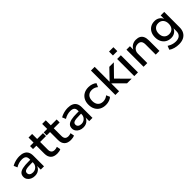

<svg xmlns="http://www.w3.org/2000/svg" viewBox="318 -2224 3919 3919"><g transform="rotate(-45 2278.0 -264.5)"><path d="M246 9Q193 9 151 -11Q109 -31 85 -65.5Q61 -100 61 -143Q61 -198 91.5 -231Q122 -264 188 -278.5Q254 -293 359 -293H424V-225H364Q310 -225 273 -221.5Q236 -218 212.5 -209.5Q189 -201 178 -186.5Q167 -172 167 -149Q167 -111 195 -90.5Q223 -70 269 -70Q308 -70 339 -88Q370 -106 389 -136.5Q408 -167 408 -204V-317Q408 -372 378.5 -396Q349 -420 289 -420Q246 -420 203 -408Q160 -396 114 -368L81 -445Q112 -463 148 -476Q184 -489 223 -496Q262 -503 300 -503Q367 -503 414.5 -482Q462 -461 487 -418Q512 -375 512 -305V0H418V-107H419Q407 -73 383 -47Q359 -21 325 -6Q291 9 246 9Z M890 9Q795 9 747.5 -39.5Q700 -88 700 -179V-408H603V-494H704V-639H808V-494H977V-408H808V-186Q808 -134 832 -107.5Q856 -81 906 -81Q925 -81 943 -85Q961 -89 979 -96L995 -13Q975 -2 946.5 3.5Q918 9 890 9Z M1284 9Q1189 9 1141.5 -39.5Q1094 -88 1094 -179V-408H997V-494H1098V-639H1202V-494H1371V-408H1202V-186Q1202 -134 1226 -107.5Q1250 -81 1300 -81Q1319 -81 1337 -85Q1355 -89 1373 -96L1389 -13Q1369 -2 1340.5 3.5Q1312 9 1284 9Z M1645 9Q1592 9 1550 -11Q1508 -31 1484 -65.5Q1460 -100 1460 -143Q1460 -198 1490.5 -231Q1521 -264 1587 -278.5Q1653 -293 1758 -293H1823V-225H1763Q1709 -225 1672 -221.5Q1635 -218 1611.5 -209.5Q1588 -201 1577 -186.5Q1566 -172 1566 -149Q1566 -111 1594 -90.5Q1622 -70 1668 -70Q1707 -70 1738 -88Q1769 -106 1788 -136.5Q1807 -167 1807 -204V-317Q1807 -372 1777.5 -396Q1748 -420 1688 -420Q1645 -420 1602 -408Q1559 -396 1513 -368L1480 -445Q1511 -463 1547 -476Q1583 -489 1622 -496Q1661 -503 1699 -503Q1766 -503 1813.5 -482Q1861 -461 1886 -418Q1911 -375 1911 -305V0H1817V-107H1818Q1806 -73 1782 -47Q1758 -21 1724 -6Q1690 9 1645 9Z M2295 9Q2218 9 2161 -22.5Q2104 -54 2073 -112Q2042 -170 2042 -248Q2042 -327 2073.5 -384Q2105 -441 2161.5 -472Q2218 -503 2295 -503Q2346 -503 2393 -487Q2440 -471 2470 -443L2435 -364Q2407 -389 2372.5 -401.5Q2338 -414 2305 -414Q2232 -414 2191.5 -371Q2151 -328 2151 -247Q2151 -168 2191.5 -124Q2232 -80 2305 -80Q2338 -80 2372 -92.5Q2406 -105 2434 -129L2468 -51Q2439 -23 2392.5 -7Q2346 9 2295 9Z M2572 0V-705H2679V-277H2683L2891 -494H3021L2766 -233L2768 -277L3042 0H2909L2683 -224H2679V0Z M3107 -605V-718H3233V-605ZM3117 0V-494H3224V0Z M3386 0V-494H3486V-390H3484Q3507 -444 3555 -473.5Q3603 -503 3663 -503Q3723 -503 3763.5 -481Q3804 -459 3824 -414Q3844 -369 3844 -300V0H3737V-295Q3737 -334 3726.5 -360.5Q3716 -387 3693 -401Q3670 -415 3633 -415Q3592 -415 3560.5 -396.5Q3529 -378 3511 -346.5Q3493 -315 3493 -275V0Z M4224 189Q4162 189 4104 173Q4046 157 4003 126L4035 45Q4063 63 4093.5 76Q4124 89 4156 95.5Q4188 102 4219 102Q4294 102 4334 65.5Q4374 29 4374 -39V-127H4375Q4357 -77 4310.5 -46Q4264 -15 4203 -15Q4134 -15 4083 -45.5Q4032 -76 4003.5 -131Q3975 -186 3975 -259Q3975 -333 4003.5 -388Q4032 -443 4083 -473Q4134 -503 4203 -503Q4265 -503 4311.5 -472Q4358 -441 4376 -389H4374V-494H4476V-49Q4476 26 4446 79.5Q4416 133 4360 161Q4304 189 4224 189ZM4227 -100Q4293 -100 4332 -143Q4371 -186 4371 -260Q4371 -333 4332 -376Q4293 -419 4227 -419Q4160 -419 4121 -376Q4082 -333 4082 -260Q4082 -186 4121 -143Q4160 -100 4227 -100Z"/></g></svg>

Font: Nunito Sans 9pt SemiBold
Style: Regular
Weight: 600
Version: Version 3.101;gftools[0.9.27]